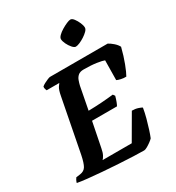

<svg xmlns="http://www.w3.org/2000/svg" viewBox="-236 -1088 1118 1220"><g transform="rotate(-30 323.5 -477.5)"><path d="M460 0Q431 0 382 -2Q333 -4 275.5 -7.5Q218 -11 161 -15.5Q104 -20 57.5 -25Q11 -30 -15 -35Q-12 -46 -7.5 -54.5Q-3 -63 1 -68L31 -72Q61 -76 74.5 -98.5Q88 -121 99 -175L174 -562Q182 -606 193.5 -622.5Q205 -639 207 -641H114Q112 -645 109.5 -653Q107 -661 108 -671Q115 -678 129 -685.5Q143 -693 156.5 -698.5Q170 -704 175 -704H598Q614 -696 633.5 -679Q653 -662 662 -644Q647 -584 628 -534.5Q609 -485 596 -463Q577 -462 557.5 -466.5Q538 -471 529 -476L531 -620Q517 -626 478 -632Q439 -638 383 -638Q357 -638 343 -626Q329 -614 322.5 -596Q316 -578 312 -561L280 -395Q330 -396 375 -399Q420 -402 464 -407L474 -393Q468 -371 461.5 -354Q455 -337 450 -329H267L231 -148Q226 -120 217 -103Q208 -86 200 -79H414L518 -258Q543 -258 562.5 -251.5Q582 -245 589 -240Q583 -204 573 -167Q563 -130 552.5 -97.5Q542 -65 534 -46Q527 -38 512 -27Q497 -16 482.5 -8Q468 0 460 0ZM414 -788Q403 -788 389 -804Q375 -820 365 -841Q355 -862 355 -877Q355 -888 368.5 -901.5Q382 -915 402 -927Q422 -939 440.5 -947Q459 -955 469 -955Q481 -955 493.5 -938.5Q506 -922 515 -901Q524 -880 524 -865Q524 -853 511 -840Q498 -827 479.5 -815Q461 -803 443 -795.5Q425 -788 414 -788Z"/></g></svg>

Font: Texturina 72pt 72pt ExtraBold
Style: Italic
Weight: 800
Italic angle: -11°
Designer: Guillermo Torres Carreño
Foundry: Omnibus-Type
Version: Version 1.002; ttfautohint (v1.8.3)